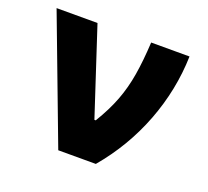

<svg xmlns="http://www.w3.org/2000/svg" viewBox="-99 -667 852 788"><g transform="rotate(20 326.5 -273.0)"><path d="M227.5 0 21.5 -545.9H200.2L324.2 -168H330.1Q367.7 -230 388.7 -285.4Q409.7 -340.8 419.9 -402.6Q430.2 -464.4 434.6 -545.9H602.1Q598.1 -398.4 544.2 -257.6Q490.2 -116.7 391.6 0Z"/></g></svg>

Font: Inter Extra Bold
Style: Regular
Weight: 800
Designer: Rasmus Andersson
Foundry: rsms
Version: Version 4.000;git-3c8e0fc